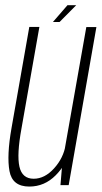

<svg xmlns="http://www.w3.org/2000/svg" viewBox="-20 -698 384 724"><path d="M208 0H239L343.5 -596H305.5L215 -84ZM128.5 -596.5H90.5L23.5 -215.5Q5 -111 15.8 -52.8Q26.5 5.5 90.5 5.5Q148 5.5 190.2 -37.2Q232.5 -80 242 -131.5L227.5 -152Q219.5 -102.5 184 -63.2Q148.5 -24 107 -24Q63.5 -24 53.2 -69.8Q43 -115.5 61 -213.5ZM179.5 -615H204.5L267.5 -678.5H234.5Z"/></svg>

Font: Anybody Condensed ExtraLight
Style: Italic
Weight: 250
Width: 3
Italic angle: -10°
Version: Version 1.113;gftools[0.9.25]